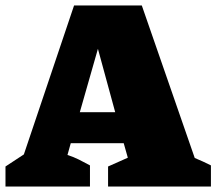

<svg xmlns="http://www.w3.org/2000/svg" viewBox="-54 -680 789 700"><path d="M656 -104Q671 -98 686 -91Q701 -84 715 -77V0H340V-73L412 -105L397 -158H204L192 -115Q214 -108 234 -98Q254 -88 274 -77V0H-34V-73L33 -117L216 -660H463ZM237 -271H366L303 -502Z"/></svg>

Font: Piazzolla Black
Style: Regular
Weight: 900
Designer: Juan Pablo del Peral
Foundry: Huerta Tipografica
Version: Version 1.330